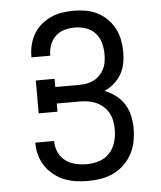

<svg xmlns="http://www.w3.org/2000/svg" viewBox="-53 -789 707 844"><g transform="rotate(-5 300.0 -367.5)"><path d="M303 8Q276 8 249.5 4.5Q223 1 198 -9Q173 -19 151.5 -36Q130 -53 115 -75Q100 -97 92.5 -123.5Q85 -150 85 -176V-180H168V-178Q168 -153 178.5 -130Q189 -107 209 -92Q229 -77 253.5 -71.5Q278 -66 303 -66Q331 -66 357.5 -74.5Q384 -83 403 -103.5Q422 -124 430 -151Q438 -178 438 -206Q438 -224 435 -242.5Q432 -261 423.5 -277.5Q415 -294 401.5 -307Q388 -320 371.5 -328Q355 -336 336.5 -339.5Q318 -343 300 -343H194V-307H111V-452H194V-416H300Q317 -416 333 -419Q349 -422 364 -429.5Q379 -437 390.5 -449Q402 -461 409.5 -476Q417 -491 419.5 -507.5Q422 -524 422 -541Q422 -566 415.5 -590.5Q409 -615 392.5 -633.5Q376 -652 352 -660.5Q328 -669 303 -669Q280 -669 257.5 -663Q235 -657 218 -641.5Q201 -626 192.5 -604Q184 -582 184 -559V-555H101V-561Q101 -587 107.5 -612Q114 -637 127 -659Q140 -681 160 -697.5Q180 -714 203 -724.5Q226 -735 251.5 -739Q277 -743 303 -743Q330 -743 356.5 -738.5Q383 -734 407.5 -721.5Q432 -709 451 -690Q470 -671 482.5 -647Q495 -623 500 -596Q505 -569 505 -542Q505 -517 500 -492Q495 -467 482.5 -445.5Q470 -424 450.5 -407Q431 -390 408 -380Q434 -370 456.5 -353Q479 -336 494 -312Q509 -288 515 -260.5Q521 -233 521 -205Q521 -176 515.5 -147.5Q510 -119 496.5 -93.5Q483 -68 462 -47.5Q441 -27 415 -14.5Q389 -2 360.5 3Q332 8 303 8Z"/></g></svg>

Font: Iosevka HT Extended
Style: Regular
Weight: 400
Width: 7
Monospace: yes
Designer: Belleve Invis
Foundry: Belleve Invis
Version: Version 32.3.0; ttfautohint (v1.8.4)